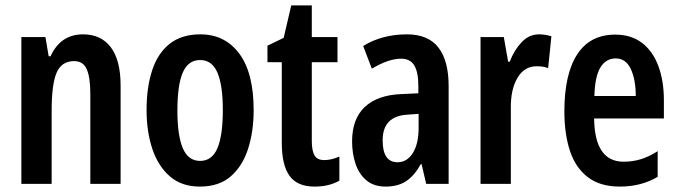

<svg xmlns="http://www.w3.org/2000/svg" viewBox="-20 -680 2510 710"><path d="M287 -553Q354 -553 390 -505Q426 -457 426 -363V0H314V-333Q314 -393 301 -423.5Q288 -454 254 -454Q208 -454 189.5 -411.5Q171 -369 171 -269V0H59V-543H148L160 -472H167Q204 -553 287 -553Z M918 -273Q918 -194 897.5 -130Q877 -66 833.5 -28Q790 10 719 10Q652 10 608.5 -27.5Q565 -65 543.5 -129Q522 -193 522 -273Q522 -358 543 -421Q564 -484 608 -518.5Q652 -553 721 -553Q812 -553 865 -481.5Q918 -410 918 -273ZM636 -271Q636 -179 656 -132Q676 -85 720 -85Q764 -85 784 -132Q804 -179 804 -273Q804 -365 784 -411.5Q764 -458 720 -458Q676 -458 656 -412Q636 -366 636 -271Z M1179 -88Q1205 -88 1235 -101V-12Q1216 -1 1193 4.5Q1170 10 1143 10Q1079 10 1050.5 -30Q1022 -70 1022 -152V-450H969V-511L1029 -540L1057 -660H1133V-543H1228V-450H1133V-159Q1133 -123 1143 -105.5Q1153 -88 1179 -88Z M1485 -553Q1563 -553 1601 -504.5Q1639 -456 1639 -362V0H1556L1539 -73H1536Q1513 -31 1482.5 -10.5Q1452 10 1406 10Q1362 10 1334.5 -13.5Q1307 -37 1294.5 -75Q1282 -113 1282 -157Q1282 -240 1328.5 -284Q1375 -328 1462 -332L1527 -335V-362Q1527 -413 1512 -438Q1497 -463 1463 -463Q1417 -463 1355 -426L1323 -510Q1393 -553 1485 -553ZM1487 -256Q1395 -251 1395 -161Q1395 -80 1450 -80Q1485 -80 1506.5 -114Q1528 -148 1528 -207V-259Z M1974 -553Q1995 -553 2019 -546L2007 -428Q1990 -435 1964 -435Q1919 -435 1893.5 -392Q1868 -349 1869 -279V0H1757V-543H1843L1859 -452H1865Q1881 -494 1908.5 -523.5Q1936 -553 1974 -553Z M2255 -552Q2314 -552 2354 -521.5Q2394 -491 2414.5 -436Q2435 -381 2435 -309V-242H2177Q2179 -82 2286 -82Q2319 -82 2349 -91Q2379 -100 2412 -121V-26Q2351 10 2272 10Q2199 10 2153.5 -25Q2108 -60 2087.5 -122.5Q2067 -185 2067 -268Q2067 -406 2114.5 -479Q2162 -552 2255 -552ZM2257 -464Q2221 -464 2200.5 -431Q2180 -398 2178 -325H2331Q2331 -386 2312.5 -425Q2294 -464 2257 -464Z"/></svg>

Font: Noto Sans Ethiopic ExtraCondensed SemiBold
Style: Regular
Weight: 600
Width: 2
Designer: Monotype Design Team
Foundry: Monotype Imaging Inc.
Version: Version 2.102; ttfautohint (v1.8.4.7-5d5b)